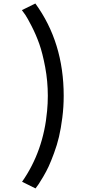

<svg xmlns="http://www.w3.org/2000/svg" viewBox="-20 -828 610 1070"><path d="M178 222 103 185Q222.5 14 242.5 -210Q246.5 -251.5 246.5 -294Q246.5 -375.5 231.8 -454Q217 -532.5 198.8 -583.8Q180.5 -635 156.5 -681.8Q132.5 -728.5 121.2 -745Q110 -761.5 102 -771.5L177 -808.5Q335 -592 335 -294Q335 -231.5 327.2 -171.5Q319.5 -111.5 308.8 -65.8Q298 -20 281.2 25.2Q264.5 70.5 251.5 98.8Q238.5 127 220.8 157Q203 187 195.8 197.5Q188.5 208 178 222Z"/></svg>

Font: League Mono Narrow
Style: Regular
Weight: 400
Width: 3
Designer: Tyler Finck
Foundry: The League of Moveable Type / Tyler Finck
Version: Version 2.210